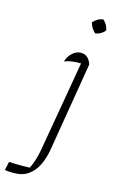

<svg xmlns="http://www.w3.org/2000/svg" viewBox="-227 -734 600 989"><g transform="rotate(15 73.0 -239.0)"><path d="M173 -600Q150 -621 142 -651Q164 -676 195 -681Q220 -659 224 -629Q203 -604 173 -600ZM-45 203Q-78 203 -94 200L-84 154Q-67 155 -48 155.5Q-29 156 -12 156Q7 156 27 155Q39 131 47 104Q55 77 59 54L143 -432Q140 -432 137 -432Q134 -432 131 -432Q88 -432 55 -419Q64 -448 84.5 -466.5Q105 -485 129 -485Q170 -485 185 -437L106 39Q98 85 80 122Q62 159 31.5 181Q1 203 -45 203Z"/></g></svg>

Font: Piazzolla ExtraLight
Style: Italic
Weight: 200
Italic angle: -11.3°
Designer: Juan Pablo del Peral
Foundry: Huerta Tipografica
Version: Version 1.330